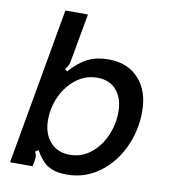

<svg xmlns="http://www.w3.org/2000/svg" viewBox="-85 -836 818 921"><g transform="rotate(10 323.5 -376.0)"><path d="M149 -81 133 -71Q141 -58 141 -44Q141 -41 139 -27L134 0H24L159 -763H269L227 -530Q223 -504 206 -486L218 -477Q262 -526 304.5 -547Q347 -568 404 -568Q498 -568 552 -508.5Q606 -449 606 -349Q606 -256 567 -173Q528 -90 458.5 -39.5Q389 11 302 11Q244 11 210 -10Q176 -31 149 -81ZM494 -327Q494 -393 460.5 -432.5Q427 -472 367 -472Q310 -472 264.5 -437.5Q219 -403 193.5 -347.5Q168 -292 168 -232Q168 -166 203.5 -125.5Q239 -85 299 -85Q356 -85 400.5 -120Q445 -155 469.5 -211Q494 -267 494 -327Z"/></g></svg>

Font: Open Sauce Sans Medium Italic
Style: Regular
Weight: 500
Italic angle: -10°
Designer: Alfredo Marco Pradil
Foundry: Creative Sauce Fz LLC
Version: Version 1.477